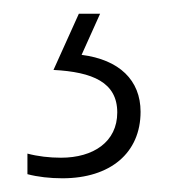

<svg xmlns="http://www.w3.org/2000/svg" viewBox="-20 -20 254 280"><path d="M185 143C185 97 154 67 99 60L126 0H95L58 82C115 85 151 100 151 144C151 187 116 210 69 210C52 210 35 208 20 204V234C35 238 53 240 71 240C141 240 185 203 185 143Z"/></svg>

Font: Noto Sans Gurmukhi UI Condensed ExtraLight
Style: Regular
Weight: 200
Width: 3
Designer: Jelle Bosma - Monotype Design Team
Foundry: Monotype Imaging Inc.
Version: Version 2.004